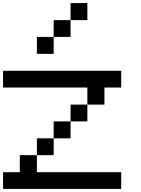

<svg xmlns="http://www.w3.org/2000/svg" viewBox="-20 -1243 929 1263"><path d="M0 0Q0 -27.3 0 -110.4Q27.3 -110.4 110.4 -110.4Q110.4 -138.7 110.4 -222.7Q138.7 -222.7 222.7 -222.7Q222.7 -194.3 222.7 -110.4Q361.3 -110.4 777.3 -110.4Q777.3 -83 777.3 0Q583 0 0 0ZM222.7 -222.7Q222.7 -250 222.7 -333Q250 -333 333 -333Q333 -305.7 333 -222.7Q305.7 -222.7 222.7 -222.7ZM333 -333Q333 -360.4 333 -444.3Q360.4 -444.3 444.3 -444.3Q444.3 -417 444.3 -333Q417 -333 333 -333ZM444.3 -444.3Q444.3 -471.7 444.3 -554.7Q471.7 -554.7 554.7 -554.7Q554.7 -527.3 554.7 -444.3Q527.3 -444.3 444.3 -444.3ZM554.7 -554.7Q554.7 -583 554.7 -667Q416 -667 0 -667Q0 -694.3 0 -777.3Q194.3 -777.3 777.3 -777.3Q777.3 -750 777.3 -667Q750 -667 667 -667Q667 -638.7 667 -554.7Q638.7 -554.7 554.7 -554.7ZM222.7 -888.7Q222.7 -917 222.7 -1000Q250 -1000 333 -1000Q333 -972.7 333 -888.7Q305.7 -888.7 222.7 -888.7ZM333 -1000Q333 -1027.3 333 -1110.4Q360.4 -1110.4 444.3 -1110.4Q444.3 -1083 444.3 -1000Q417 -1000 333 -1000ZM444.3 -1110.4Q444.3 -1138.7 444.3 -1222.7Q471.7 -1222.7 554.7 -1222.7Q554.7 -1194.3 554.7 -1110.4Q527.3 -1110.4 444.3 -1110.4Z"/></svg>

Font: Ingsat TST_CRD
Style: Regular
Weight: 300
Designer: Tofik Waleny
Version: 1.0